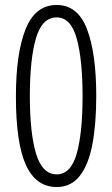

<svg xmlns="http://www.w3.org/2000/svg" viewBox="-20 -744 452 772"><path d="M367 -358Q367 -246 351.5 -164Q336 -82 301 -37Q266 8 208 8Q125 8 84.5 -80Q44 -168 44 -356Q44 -530 83 -627Q122 -724 208 -724Q293 -724 330 -626.5Q367 -529 367 -358ZM100 -358Q100 -209 125 -126Q150 -43 208 -43Q265 -43 288.5 -126.5Q312 -210 312 -357Q312 -504 288.5 -589Q265 -674 208 -674Q149 -674 124.5 -590Q100 -506 100 -358Z"/></svg>

Font: Noto Sans Ethiopic ExtraCondensed Light
Style: Regular
Weight: 300
Width: 2
Designer: Monotype Design Team
Foundry: Monotype Imaging Inc.
Version: Version 2.102; ttfautohint (v1.8.4.7-5d5b)